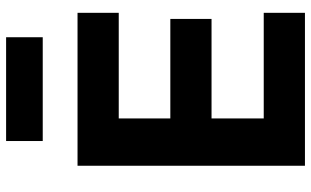

<svg xmlns="http://www.w3.org/2000/svg" viewBox="-215 -804 1019 629"><g transform="rotate(-90 294.5 -489.5)"><path d="M487 -859V-979H147V-859ZM567 0V-135H221V-306H547V-441H221V-610H567V-745H66V0Z"/></g></svg>

Font: Plus Jakarta Sans ExtraBold
Style: Regular
Weight: 800
Designer: Gumpita Rahayu
Foundry: Tokotype
Version: Version 2.071;gftools[0.9.30]